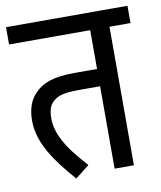

<svg xmlns="http://www.w3.org/2000/svg" viewBox="-75 -682 634 755"><g transform="rotate(-10 242.5 -305.0)"><path d="M401 -553H485V-622H0V-553H324V-398H234C150 -398 107 -382 75 -349C50 -324 37 -288 37 -242C37 -153 94 -73 169 12L225 -32C143 -121 113 -181 113 -238C113 -267 119 -290 137 -305C158 -323 181 -329 242 -329H324V0H401Z"/></g></svg>

Font: Noto Sans Condensed
Style: Regular
Weight: 400
Width: 3
Designer: Monotype Design Team
Foundry: Monotype Imaging Inc.
Version: Version 2.013